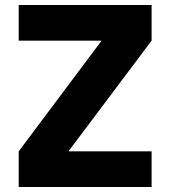

<svg xmlns="http://www.w3.org/2000/svg" viewBox="-20 -750 683 770"><path d="M55 0V-143L386 -585V-587H55V-730H588V-587L256 -145V-143H588V0Z"/></svg>

Font: M PLUS 1 ExtraBold
Style: Regular
Weight: 800
Designer: Coji Morishita
Foundry: UNDERFOREST DESIGN
Version: Version 1.001